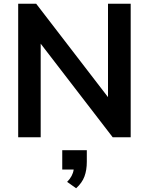

<svg xmlns="http://www.w3.org/2000/svg" viewBox="-20 -732 795 1024"><path d="M556 -712H677V0H581L197 -499V0H77V-712H173L556 -214ZM443 69V131Q443 175 430.5 209Q418 243 386 272L338 238Q368 208 373 172H312V69Z"/></svg>

Font: Muli-Bold
Style: Bold
Weight: 700
Version: Version 2.000